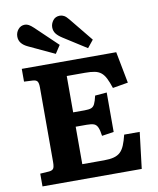

<svg xmlns="http://www.w3.org/2000/svg" viewBox="-102 -1048 927 1126"><g transform="rotate(-10 361.5 -484.5)"><path d="M58.5 0V-76L111 -79.5Q129 -81 136.7 -90Q144.5 -99 144.5 -131V-574Q144.5 -600 137.5 -610.2Q130.5 -620.5 109 -621.5L58.5 -624V-700H621L657 -512.5L565.5 -497Q553.5 -533.5 542 -556.2Q530.5 -579 515 -591.5Q499.5 -604 477 -608.5Q454.5 -613 420.5 -613H311V-396.5H379Q404.5 -396.5 418.3 -401.5Q432 -406.5 439.7 -422.3Q447.5 -438 455 -471L525 -477V-242L454 -231.5Q449.5 -265.5 441.7 -282.7Q434 -300 419.5 -305.5Q405 -311 377 -311H311V-88H440.5Q475.5 -88 499 -94.3Q522.5 -100.5 537.8 -114.8Q553 -129 563.5 -154Q574 -179 583 -216H675.5L649.5 0ZM462.5 -752 325 -839.5Q300 -855.5 288.3 -871.3Q276.5 -887 276.5 -909Q276.5 -930 291 -949.3Q305.5 -968.5 332.5 -968.5Q345 -968.5 357.3 -961.8Q369.5 -955 383.5 -937.5L498.5 -796.5ZM270.5 -752 117.5 -823.5Q91.5 -835.5 78.5 -852Q65.5 -868.5 65.5 -890.5Q65.5 -915 81 -933.5Q96.5 -952 121 -952Q132.5 -952 144 -945.8Q155.5 -939.5 171 -925L302 -800Z"/></g></svg>

Font: Literata Variable Black
Style: Regular
Weight: 900
Designer: Latin by Veronika Burian and Jose Scaglione. Greek by Irene Vlachou. Cyrillic by Vera Evstafieva.
Foundry: TypeTogether
Version: Version 3.021